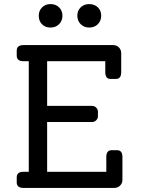

<svg xmlns="http://www.w3.org/2000/svg" viewBox="-20 -921 690 941"><path d="M228 -786Q202 -786 186 -802Q170 -818 170 -844Q170 -869 186.5 -885Q203 -901 228 -901Q253 -901 269.5 -885Q286 -869 286 -844Q286 -819 269.5 -802.5Q253 -786 228 -786ZM417 -786Q392 -786 375.5 -802.5Q359 -819 359 -844Q359 -869 375.5 -885Q392 -901 417 -901Q443 -901 459.5 -885Q476 -869 476 -844Q476 -819 459.5 -802.5Q443 -786 417 -786ZM553 -185Q580 -185 580 -152V-39Q580 -23 568.5 -11.5Q557 0 540 0H95Q62 0 62 -27V-52Q62 -79 95 -79H121V-621H95Q62 -621 62 -648V-673Q62 -700 95 -700H535Q552 -700 563 -688.5Q574 -677 574 -660V-567Q574 -534 548 -534H522Q496 -534 496 -567V-621H211V-402H431Q443 -402 451.5 -393.5Q460 -385 460 -373V-352Q460 -340 451.5 -331.5Q443 -323 431 -323H211V-79H501V-152Q501 -185 528 -185Z"/></svg>

Font: Solway
Style: Regular
Weight: 400
Designer: Mariya V. Pigoulevskaya
Foundry: The Northern Block Ltd.
Version: Version 1.000;hotconv 1.0.109;makeotfexe 2.5.65596